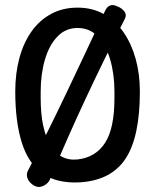

<svg xmlns="http://www.w3.org/2000/svg" viewBox="-20 -707 610 755"><path d="M119 25 116 24Q106 19 97.5 9.5Q89 0 86.5 -12Q84 -24 89 -34Q170 -192 245 -349.5Q320 -507 393 -664Q401 -681 413 -685.5Q425 -690 441 -682L444 -681Q460 -674 469.5 -661.5Q479 -649 471 -633Q390 -476 316.5 -318.5Q243 -161 177 -3Q173 8 163 16Q153 24 141.5 27Q130 30 119 25ZM530 -347Q530 -169 474 -83.5Q418 2 295 10Q203 15 147 -25Q91 -65 65.5 -147Q40 -229 40 -347Q40 -419 56.5 -479.5Q73 -540 104.5 -584Q136 -628 181.5 -652.5Q227 -677 285 -677Q343 -677 388.5 -651.5Q434 -626 465.5 -580.5Q497 -535 513.5 -475.5Q530 -416 530 -347ZM140 -320Q140 -202 177.5 -137.5Q215 -73 285 -80Q356 -88 393 -145Q430 -202 430 -320V-347Q430 -415 413.5 -472Q397 -529 365 -563Q333 -597 285 -597Q238 -597 205.5 -563Q173 -529 156.5 -472Q140 -415 140 -347Z"/></svg>

Font: Winky Sans
Style: Regular
Weight: 400
Designer: Simon Atzbach
Foundry: typofactur
Version: Version 1.205